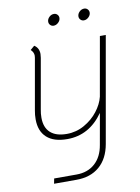

<svg xmlns="http://www.w3.org/2000/svg" viewBox="-92 -682 703 963"><g transform="rotate(-10 259.5 -200.5)"><path d="M489 -471 394 68Q381 141 335.5 180Q290 219 218 219H104L109 193H223Q280 193 317 160Q354 127 364 67L392 -91Q321 10 209 10Q140 10 104.5 -22.5Q69 -55 69 -115Q69 -138 73 -159L119 -420Q120 -424 120 -431Q120 -448 105 -462L126 -480Q150 -465 150 -434Q150 -428 148 -414L103 -159Q99 -139 99 -118Q99 -68 127.5 -42Q156 -16 211 -16Q259 -16 300.5 -39.5Q342 -63 369.5 -98.5Q397 -134 406 -171L459 -471ZM216 -586Q216 -599 226.5 -609.5Q237 -620 251 -620Q261 -620 268 -613Q275 -606 275 -596Q275 -583 264 -572.5Q253 -562 240 -562Q230 -562 223 -569Q216 -576 216 -586ZM370 -586Q370 -599 380.5 -609.5Q391 -620 405 -620Q415 -620 422 -613Q429 -606 429 -596Q429 -583 418 -572.5Q407 -562 394 -562Q384 -562 377 -569Q370 -576 370 -586Z"/></g></svg>

Font: KoHo ExtraLight
Style: Italic
Weight: 275
Italic angle: -10°
Version: Version 1.000; ttfautohint (v1.6)